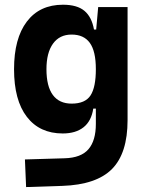

<svg xmlns="http://www.w3.org/2000/svg" viewBox="-20 -547 626 801"><path d="M88.9 233.4 84 118.2 250 113.3Q318.4 111.3 349.1 75.4Q379.9 39.6 379.9 -30.3V-408.2L389.6 -517.6H512.2V-45.9Q512.2 92.3 447.3 158Q382.3 223.6 240.2 228.5ZM241.7 9.8Q145.5 9.8 92 -59.6Q38.6 -128.9 38.6 -258.3Q38.6 -386.7 92 -457Q145.5 -527.3 242.7 -527.3Q301.8 -527.3 332.3 -501.7Q362.8 -476.1 372.1 -423.8H410.2L379.9 -258.3Q379.9 -333.5 354.7 -368.2Q329.6 -402.8 278.8 -402.8Q228.5 -402.8 201.2 -365Q173.8 -327.1 173.8 -258.3Q173.8 -187 200.4 -150.9Q227.1 -114.7 278.8 -114.7Q335.4 -114.7 357.7 -148.9Q379.9 -183.1 379.9 -258.3L415 -93.8H369.1Q361.3 -42 328.6 -16.1Q295.9 9.8 241.7 9.8Z"/></svg>

Font: Cascadia Mono
Style: Regular
Weight: 400
Monospace: yes
Designer: Aaron Bell
Foundry: Saja Typeworks
Version: Version 2404.023